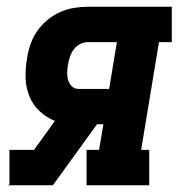

<svg xmlns="http://www.w3.org/2000/svg" viewBox="-20 -550 540 570"><path d="M5 0 8 -4V-105H81L143 -191Q118 -201 98 -219.5Q78 -238 67.5 -263.5Q57 -289 56 -317.5Q55 -346 60 -375Q63 -396 70 -417Q77 -438 89.5 -456.5Q102 -475 120 -490Q138 -505 158 -514Q178 -523 199.5 -526.5Q221 -530 242 -530H490V-425H452L399 -105H423V0H237V-105H274L287 -181H268L137 0ZM213 -286H304L327 -425H242Q230 -425 218.5 -419.5Q207 -414 199.5 -404Q192 -394 188 -382.5Q184 -371 182 -359Q180 -347 179.5 -335.5Q179 -324 182 -313Q185 -302 193 -294Q201 -286 213 -286Z"/></svg>

Font: Iosevka Curly Slab XBdObl
Style: Regular
Weight: 800
Italic angle: -9°
Monospace: yes
Designer: Belleve Invis
Foundry: Belleve Invis
Version: Version 11.1.0; ttfautohint (v1.8.3)